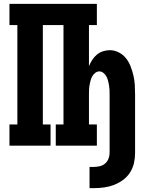

<svg xmlns="http://www.w3.org/2000/svg" viewBox="-20 -755 790 995"><path d="M444 220V110H466Q481 110 496.5 106.5Q512 103 524 93Q536 83 542 68Q548 53 548 38V-266Q548 -278 547.5 -290Q547 -302 545 -313.5Q543 -325 540 -336.5Q537 -348 531.5 -358.5Q526 -369 516 -377Q506 -385 495 -385Q483 -385 473 -377Q463 -369 457.5 -358.5Q452 -348 449 -336.5Q446 -325 444 -313.5Q442 -302 441.5 -290Q441 -278 441 -266V-110H482V0H269V-110H309V-625H202V-110H242V0H29V-110H70V-625H29V-735H482V-625H441V-412Q448 -429 458 -444.5Q468 -460 481.5 -471.5Q495 -483 513 -489Q531 -495 549 -495Q573 -495 595.5 -483.5Q618 -472 633 -453Q648 -434 657 -410.5Q666 -387 671.5 -363.5Q677 -340 678.5 -315.5Q680 -291 680 -266V38Q680 65 674 91Q668 117 653.5 139.5Q639 162 617 178Q595 194 570 203.5Q545 213 518.5 216.5Q492 220 466 220Z"/></svg>

Font: Iosevka Etoile Extrabold
Style: Regular
Weight: 800
Designer: Belleve Invis
Foundry: Belleve Invis
Version: Version 22.1.2; ttfautohint (v1.8.4)